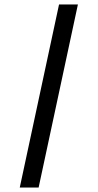

<svg xmlns="http://www.w3.org/2000/svg" viewBox="-20 -720 440 865"><path d="M246 -700H331L154 125H69Z"/></svg>

Font: Epunda Sans SemiBold
Style: Italic
Weight: 600
Italic angle: -12.0243°
Designer: Simon Atzbach
Foundry: typofactur
Version: Version 2.204; ttfautohint (v1.8.4.7-5d5b)